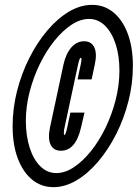

<svg xmlns="http://www.w3.org/2000/svg" viewBox="-20 -763 568 791"><path d="M200 8Q248.5 8 295.8 -20.2Q343 -48.5 384.8 -97.8Q426.5 -147 458.8 -210.8Q491 -274.5 509.2 -346.5Q527.5 -418.5 527.5 -491Q527.5 -568 506.2 -624.5Q485 -681 447.2 -712Q409.5 -743 359.5 -743Q311 -743 263.8 -714.8Q216.5 -686.5 174.8 -637.2Q133 -588 100.8 -524Q68.5 -460 50.2 -388Q32 -316 32 -243.5Q32 -167 53.2 -110.5Q74.5 -54 112.2 -23Q150 8 200 8ZM212.5 -50Q174 -50 145.8 -78.2Q117.5 -106.5 102 -155.2Q86.5 -204 86.5 -264.5Q86.5 -324.5 102 -384.5Q117.5 -444.5 143.8 -498.5Q170 -552.5 203.8 -594.5Q237.5 -636.5 274.2 -660.8Q311 -685 347 -685Q384.5 -685 412.8 -657Q441 -629 456.5 -581Q472 -533 472 -472.5Q472 -412 456.5 -351.5Q441 -291 414.8 -236.8Q388.5 -182.5 354.8 -140.5Q321 -98.5 284.5 -74.2Q248 -50 212.5 -50ZM231 -142Q292 -142 314 -238.5L328 -299H270L257 -238Q250.5 -207 245.5 -207Q243 -207 243 -216Q243 -225 246 -238L301.5 -497Q307.5 -525 313 -525Q318.5 -525 312.5 -497L299.5 -436H357.5L370.5 -497Q380.5 -542.5 368.5 -567.8Q356.5 -593 326.5 -593Q296 -593 273.8 -567.5Q251.5 -542 241.5 -497L186 -238Q176.5 -192 188.5 -167Q200.5 -142 231 -142Z"/></svg>

Font: League Gothic Condensed Italic
Style: Regular
Weight: 400
Width: 3
Designer: The League of Moveable Type
Version: Version 1.600; ttfautohint (v1.8.3)